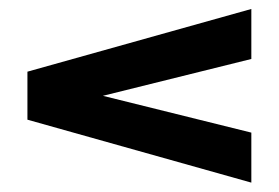

<svg xmlns="http://www.w3.org/2000/svg" viewBox="-20 -462 610 420"><path d="M529.8 -442.4V-333L205.1 -252.4L529.8 -171.9V-62.5L40 -200.2V-305.2Z"/></svg>

Font: Horta
Style: Regular
Weight: 600
Width: 3
Version: Version 0.11